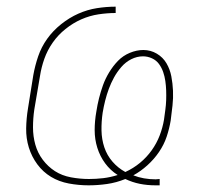

<svg xmlns="http://www.w3.org/2000/svg" viewBox="-20 -548 640 576"><path d="M447 8Q422 8 399.5 3.5Q377 -1 356 -11Q329 0 301 4Q273 8 246 8Q216 8 186.5 2.5Q157 -3 133 -17.5Q109 -32 92 -55Q75 -78 66.5 -105.5Q58 -133 58.5 -163Q59 -193 64 -223L80 -323Q85 -351 94.5 -379Q104 -407 121.5 -431.5Q139 -456 163.5 -475.5Q188 -495 215 -507Q242 -519 270.5 -523.5Q299 -528 327 -528V-509Q302 -509 275.5 -505Q249 -501 224 -490Q199 -479 176.5 -461Q154 -443 138 -420Q122 -397 113 -371.5Q104 -346 100 -320L83 -220Q79 -193 79 -166Q79 -139 86 -114Q93 -89 108.5 -68.5Q124 -48 145 -34.5Q166 -21 193 -16Q220 -11 247 -11Q268 -11 289.5 -13.5Q311 -16 333 -23Q311 -37 295.5 -58Q280 -79 272 -104.5Q264 -130 264 -157.5Q264 -185 269 -213Q272 -233 277 -253Q282 -273 289 -292.5Q296 -312 307.5 -331Q319 -350 334 -365.5Q349 -381 369.5 -389.5Q390 -398 410 -398Q432 -398 450.5 -387Q469 -376 479.5 -358Q490 -340 494 -319Q498 -298 499 -276Q500 -254 497.5 -231.5Q495 -209 492 -186Q488 -162 480 -138Q472 -114 457 -92Q442 -70 422 -52Q402 -34 380 -22Q395 -16 412 -13Q429 -10 447 -10Q450 -10 453 -10.5Q456 -11 459 -11V8ZM356 -32Q380 -43 400 -59.5Q420 -76 435 -97Q450 -118 459 -141.5Q468 -165 472 -189Q474 -204 476 -218.5Q478 -233 478.5 -247.5Q479 -262 478.5 -276.5Q478 -291 476 -305Q474 -319 469.5 -332Q465 -345 457 -356Q449 -367 436 -373Q423 -379 409 -379Q391 -379 374 -370.5Q357 -362 344 -347Q331 -332 322 -315.5Q313 -299 306.5 -281.5Q300 -264 295.5 -246Q291 -228 288 -210Q284 -183 284.5 -156.5Q285 -130 293 -106Q301 -82 317.5 -63Q334 -44 356 -32Z"/></svg>

Font: Iosevka Thin Extended Oblique
Style: Regular
Weight: 100
Width: 7
Italic angle: -9°
Monospace: yes
Designer: Belleve Invis
Foundry: Belleve Invis
Version: Version 32.5.0; ttfautohint (v1.8.4)